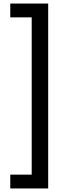

<svg xmlns="http://www.w3.org/2000/svg" viewBox="-20 -820 367 1084"><path d="M38 244H252V-800H38V-722H159V166H38Z"/></svg>

Font: Noto Sans Tamil Condensed Medium
Style: Regular
Weight: 500
Width: 3
Designer: Jelle Bosma - Monotype Design Team
Foundry: Monotype Imaging Inc.
Version: Version 2.004